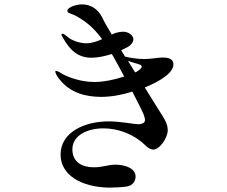

<svg xmlns="http://www.w3.org/2000/svg" viewBox="-20 -819 1040 878"><path d="M773 -524C773 -549 753 -556 723 -556C704 -556 668 -549 642 -549C610 -549 577 -554 552 -560C546 -570 540 -580 534 -589C545 -594 555 -599 562 -603C578 -611 590 -627 590 -639C590 -657 569 -674 542 -674C534 -674 521 -672 511 -669C504 -667 498 -664 491 -661C472 -693 456 -720 447 -740C427 -779 394 -799 354 -799C332 -799 288 -787 288 -769C288 -757 313 -757 340 -739C372 -720 407 -694 447 -640C424 -630 400 -621 375 -621C340 -621 304 -637 291 -649C279 -659 271 -665 265 -665C263 -665 261 -663 261 -661C261 -657 265 -651 268 -646C299 -591 335 -555 399 -555C429 -555 462 -563 491 -572C496 -565 500 -558 504 -550C520 -521 535 -494 548 -469C506 -455 453 -444 411 -444C345 -444 279 -470 252 -489C246 -492 240 -495 237 -495C235 -495 233 -494 233 -492C233 -486 239 -471 253 -455C302 -394 372 -376 443 -376C488 -376 538 -385 585 -400C612 -349 629 -314 636 -298C639 -289 643 -279 643 -270C643 -255 626 -251 611 -251C596 -251 527 -264 478 -264C364 -264 257 -213 257 -112C257 -19 351 37 479 39C489 39 534 38 560 34C589 29 600 7 600 -12C600 -49 553 -66 507 -66C475 -66 451 -54 409 -54C356 -54 311 -77 311 -136C311 -200 379 -232 453 -232C516 -232 588 -209 644 -155C656 -143 669 -135 681 -135C710 -135 747 -188 747 -224C747 -251 734 -273 708 -313C691 -341 667 -378 642 -419C679 -434 711 -451 731 -466C747 -477 773 -500 773 -524ZM565 -541C583 -534 603 -529 615 -525C624 -523 628 -519 628 -514C628 -508 619 -500 608 -493C605 -491 602 -489 598 -488C587 -505 576 -523 565 -541Z"/></svg>

Font: Shippori Mincho OTF SemiBold
Style: Regular
Weight: 600
Designer: FONTDASU
Foundry: FONTDASU / Google Inc. / but / Adobe
Version: Version 3.300;hotconv 1.0.109;makeotfexe 2.5.65596